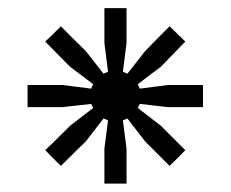

<svg xmlns="http://www.w3.org/2000/svg" viewBox="-20 -720 560 466"><path d="M46.9 -460Q46.9 -473.6 46.9 -513.7Q68.4 -513.7 131.8 -513.7Q149.4 -511.7 201.2 -504.9Q202.1 -507.8 206.1 -515.6Q192.4 -526.4 150.4 -557.6Q134.8 -573.2 89.8 -619.1Q99.6 -627.9 127.9 -656.2Q142.6 -640.6 188.5 -595.7Q199.2 -582 231.4 -541Q233.4 -542 242.2 -545.9Q240.2 -563.5 233.4 -615.2Q233.4 -636.7 233.4 -700.2Q246.1 -700.2 287.1 -700.2Q287.1 -678.7 287.1 -615.2Q285.2 -597.7 278.3 -545.9Q280.3 -544.9 289.1 -541Q299.8 -554.7 332 -595.7Q346.7 -611.3 391.6 -656.2Q401.4 -646.5 429.7 -619.1Q415 -603.5 370.1 -557.6Q356.4 -547.9 314.5 -515.6Q315.4 -513.7 319.3 -504.9Q335.9 -506.8 387.7 -513.7Q409.2 -513.7 472.7 -513.7Q472.7 -501 472.7 -460Q452.1 -460 387.7 -460Q371.1 -461.9 319.3 -467.8Q317.4 -465.8 314.5 -458Q328.1 -447.3 370.1 -415Q384.8 -400.4 429.7 -355.5Q420.9 -345.7 391.6 -317.4Q377 -332 332 -377Q321.3 -390.6 289.1 -432.6Q286.1 -431.6 278.3 -427.7Q280.3 -411.1 287.1 -359.4Q287.1 -337.9 287.1 -274.4Q273.4 -274.4 233.4 -274.4Q233.4 -294.9 233.4 -359.4Q235.4 -376 242.2 -427.7Q239.3 -429.7 231.4 -432.6Q220.7 -418.9 188.5 -377Q172.9 -362.3 127.9 -317.4Q118.2 -326.2 89.8 -355.5Q105.5 -370.1 150.4 -415Q164.1 -425.8 206.1 -458Q205.1 -460.9 201.2 -467.8Q183.6 -465.8 131.8 -460Q110.4 -460 46.9 -460Z"/></svg>

Font: Kadena Space Grotesk
Style: Regular
Weight: 400
Designer: Florian Karsten
Version: Version 2.000